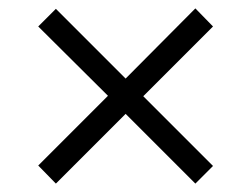

<svg xmlns="http://www.w3.org/2000/svg" viewBox="-20 -587 599 457"><path d="M113 -150 71 -193 237 -359 71 -524 113 -566 279 -400 445 -567 487 -524 321 -358 487 -192 445 -150 279 -316Z"/></svg>

Font: Noto Serif Ahom
Style: Regular
Weight: 400
Designer: Monotype Design Team
Foundry: Monotype Imaging Inc.
Version: Version 2.007; ttfautohint (v1.8.4.7-5d5b)